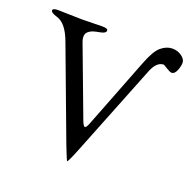

<svg xmlns="http://www.w3.org/2000/svg" viewBox="-122 -788 920 923"><g transform="rotate(20 338.0 -326.0)"><path d="M357.9 -196.8 496.1 -551.8Q522.9 -622.1 550.3 -644.5Q578.1 -667 606.4 -667Q634.8 -667 655.3 -651.9Q675.8 -636.7 675.8 -619.1Q675.8 -601.6 666.5 -578.6Q657.2 -556.2 642.1 -556.2Q632.8 -556.6 614.3 -568.4Q595.7 -580.1 594.2 -580.1Q559.1 -580.1 537.1 -527.8L351.1 -60.1Q321.3 15.1 315.9 15.1Q314 15.1 286.1 -56.2L111.8 -522Q81.1 -606 33.2 -620.1Q0 -629.9 0 -641.6Q0 -653.3 28.8 -652.8L150.9 -649.9L252.9 -651.9Q281.7 -651.9 282.2 -641.1Q282.2 -627 255.9 -622.1Q229.5 -617.2 217.8 -613.3Q206.1 -609.4 195.3 -600.1Q175.8 -582.5 191.9 -543L321.8 -196.8Q332 -168.9 339.8 -168.9Q347.7 -168.9 357.9 -196.8Z"/></g></svg>

Font: EBGaramond
Style: Regular
Weight: 400
Version: Version 000.012g